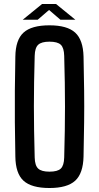

<svg xmlns="http://www.w3.org/2000/svg" viewBox="-20 -935 496 963"><path d="M228 8Q138 8 98 -28.5Q58 -65 57 -150Q55 -244 54.5 -323Q54 -402 54.5 -480.5Q55 -559 57 -651Q58 -735 98 -771.5Q138 -808 228 -808Q317 -808 357 -771.5Q397 -735 399 -651Q401 -558 402 -480Q403 -402 402 -323Q401 -244 399 -150Q397 -65 357 -28.5Q317 8 228 8ZM228 -74Q269 -74 285 -89.5Q301 -105 302 -145Q304 -217 305 -279Q306 -341 306 -400Q306 -459 305 -521Q304 -583 302 -655Q301 -695 285 -710.5Q269 -726 228 -726Q188 -726 171.5 -710.5Q155 -695 154 -655Q152 -584 151 -522.5Q150 -461 150 -402Q150 -343 151 -280.5Q152 -218 154 -145Q155 -105 171.5 -89.5Q188 -74 228 -74ZM94 -836 191 -915H261L358 -836H283L226 -885L169 -836Z"/></svg>

Font: Big Shoulders Text SemiBold
Style: Regular
Weight: 600
Designer: Patric King
Foundry: XO Type Co
Version: Version 1.000; ttfautohint (v1.8.2)